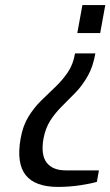

<svg xmlns="http://www.w3.org/2000/svg" viewBox="-20 -725 434 755"><path d="M284 -595 304 -705H394L374 -595ZM208 10Q118 10 81 -36.5Q44 -83 61 -180Q70 -231 92 -266.5Q114 -302 142 -329.5Q170 -357 197.5 -383Q225 -409 246.5 -440.5Q268 -472 275 -515H355Q346 -463 325 -426Q304 -389 277.5 -361.5Q251 -334 224.5 -308Q198 -282 178.5 -252Q159 -222 151 -180Q140 -116 163.5 -85.5Q187 -55 239 -55H369L361 -10Q338 -3 295.5 3.5Q253 10 208 10Z"/></svg>

Font: Cuprum
Style: Italic
Weight: 400
Italic angle: -10°
Designer: Jovanny Lemonad
Foundry: Jovanny Lemonad
Version: Version 3.000